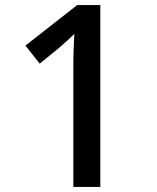

<svg xmlns="http://www.w3.org/2000/svg" viewBox="-20 -734 615 754"><path d="M374 0H268V-473Q268 -498 268.5 -519Q269 -540 270 -560.5Q271 -581 272 -601Q256 -585 243.5 -574Q231 -563 213 -547L136 -484L80 -555L283 -714H374Z"/></svg>

Font: Noto Sans Khmer Medium
Style: Regular
Weight: 500
Version: Version 2.003